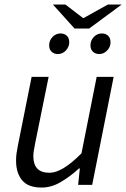

<svg xmlns="http://www.w3.org/2000/svg" viewBox="-20 -832 568 864"><path d="M167.6 12Q106.6 12 79.5 -20.8Q52.3 -53.6 52.3 -108.9Q52.3 -126.3 54.3 -141.2Q56.3 -156.2 60.3 -176L122.3 -486H198.8L138 -186.1Q134.6 -167.2 132.3 -154.6Q130 -142 130 -129.5Q130 -92.7 147.7 -73.6Q165.3 -54.5 202.9 -54.5Q230.9 -54.5 266.4 -75.7Q301.9 -96.9 346.7 -142.1L415 -486H491.4L394.8 0H331.6L339.3 -73.9H335.3Q297 -38.5 254.3 -13.3Q211.6 12 167.6 12ZM240.4 -588.8Q223.6 -588.8 212.4 -599.1Q201.2 -609.4 201.2 -628Q201.2 -649.8 216.3 -665.6Q231.5 -681.5 252.3 -681.5Q269.5 -681.5 280.5 -671.3Q291.6 -661.2 291.6 -641.7Q291.6 -620.8 276.4 -604.8Q261.3 -588.8 240.4 -588.8ZM426.3 -588.8Q409.5 -588.8 398.3 -599.1Q387.1 -609.4 387.1 -628Q387.1 -649.8 402.2 -665.6Q417.4 -681.5 438.2 -681.5Q455.3 -681.5 466.4 -671.3Q477.4 -661.2 477.4 -641.7Q477.4 -620.8 462.3 -604.8Q447.1 -588.8 426.3 -588.8ZM315.6 -703.5 218.1 -811.6H274.3L353.2 -751.1H356.8L465.5 -811.6H527.6L381.2 -703.5Z"/></svg>

Font: Source Sans 3 VF
Style: Italic
Weight: 200
Italic angle: -11°
Designer: Paul D. Hunt
Foundry: Adobe Systems Incorporated
Version: Version 3.042;hotconv 1.0.118;makeotfexe 2.5.65603